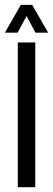

<svg xmlns="http://www.w3.org/2000/svg" viewBox="-20 -776 220 796"><path d="M53.7 0V-600H126.2V0ZM0.3 -640.6 66.4 -755.8H113.5L179.6 -640.6H126.9L90.4 -709.7L53 -640.6Z"/></svg>

Font: Big Shoulders Stencil Thin
Style: Regular
Weight: 100
Designer: Patric King
Foundry: XO Type Co
Version: Version 2.001